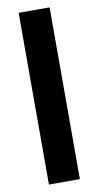

<svg xmlns="http://www.w3.org/2000/svg" viewBox="-91 -851 458 892"><g transform="rotate(-10 137.5 -405.0)"><path d="M64.9 0V-810.1H210.9V0Z"/></g></svg>

Font: Oswald Medium
Style: Regular
Weight: 500
Designer: Vernon Adams
Foundry: Vernon Adams
Version: Version 4.103